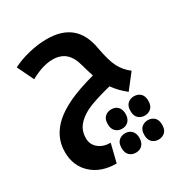

<svg xmlns="http://www.w3.org/2000/svg" viewBox="-190 -647 1063 1118"><g transform="rotate(-30 341.5 -88.5)"><path d="M272.9 326.2Q170.4 326.2 107.7 269.3Q44.9 212.4 44.9 118.2Q44.9 64.9 66.2 20.8Q87.4 -23.4 128.2 -59.3Q168.9 -95.2 234.4 -126.2Q299.8 -157.2 409.2 -187Q393.6 -234.4 384.8 -268.1Q369.6 -327.1 337.2 -356Q304.7 -384.8 251 -384.8Q185.5 -384.8 102.1 -338.9L48.8 -449.2Q97.2 -474.6 160.2 -489.7Q223.1 -504.9 282.2 -504.9Q481 -504.9 514.2 -312Q531.2 -217.8 554 -173.6Q576.7 -129.4 618.2 -98.1L542 0Q493.2 -38.6 460.9 -84Q340.3 -53.2 291.5 -28.6Q242.7 -3.9 216.8 29.5Q190.9 63 190.9 109.9Q190.9 151.9 222.4 178Q253.9 204.1 303.2 204.1ZM402.3 328.1Q377.4 328.1 359.9 312.3Q342.3 296.4 342.3 263.2Q342.3 229.5 359.9 213.9Q377.4 198.2 402.3 198.2Q430.2 198.2 446.3 215.6Q462.4 232.9 462.4 263.2Q462.4 292.5 446.3 310.3Q430.2 328.1 402.3 328.1ZM555.2 328.1Q530.3 328.1 512.7 312.3Q495.1 296.4 495.1 263.2Q495.1 229.5 512.7 213.9Q530.3 198.2 555.2 198.2Q580.1 198.2 597.7 213.9Q615.2 229.5 615.2 263.2Q615.2 296.4 597.7 312.3Q580.1 328.1 555.2 328.1ZM402.3 167Q377.4 167 359.9 151.1Q342.3 135.3 342.3 102.1Q342.3 68.4 359.9 52.7Q377.4 37.1 402.3 37.1Q430.2 37.1 446.3 54.4Q462.4 71.8 462.4 102.1Q462.4 131.3 446.3 149.2Q430.2 167 402.3 167ZM555.2 167Q530.3 167 512.7 151.1Q495.1 135.3 495.1 102.1Q495.1 68.4 512.7 52.7Q530.3 37.1 555.2 37.1Q580.1 37.1 597.7 52.7Q615.2 68.4 615.2 102.1Q615.2 135.3 597.7 151.1Q580.1 167 555.2 167Z"/></g></svg>

Font: DroidArabicKufi-Bold
Style: Bold
Weight: 700
Designer: Pascal Zoghbi
Foundry: Ascender Corporation
Version: Version 1.00